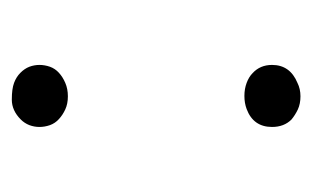

<svg xmlns="http://www.w3.org/2000/svg" viewBox="-122 -407 529 325"><g transform="rotate(90 142.5 -244.5)"><path d="M89.9 -440.5Q89.9 -470.9 120.3 -483.5Q130.4 -488.6 143 -488.6Q155.7 -488.6 165.2 -484.2Q174.7 -479.7 182.3 -473.4Q194.9 -460.8 194.9 -440.5Q194.9 -408.9 164.6 -397.5Q154.4 -393.7 142.4 -393.7Q130.4 -393.7 120.3 -397.5Q110.1 -401.3 103.8 -407.6Q89.9 -420.3 89.9 -440.5ZM182.3 -15.2Q167.1 0 148.7 0Q130.4 0 120.3 -3.8Q110.1 -7.6 103.2 -14.6Q96.2 -21.5 93 -29.7Q89.9 -38 89.9 -46.8Q89.9 -55.7 93 -64.6Q96.2 -73.4 103.2 -79.7Q110.1 -86.1 120.3 -90.5Q130.4 -94.9 143 -94.9Q155.7 -94.9 165.2 -90.5Q174.7 -86.1 181.6 -79.7Q188.6 -73.4 191.8 -64.6Q194.9 -55.7 194.9 -46.8Q194.9 -38 191.8 -29.7Q188.6 -21.5 182.3 -15.2Z"/></g></svg>

Font: Mandali
Style: Regular
Weight: 400
Designer: Purushoth Kumar Guthula
Foundry: Silikandhra, Hyderabad
Version: Version 1.0.5; ttfautohint (v1.2.25-373a) -l 7 -r 28 -G 50 -